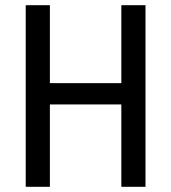

<svg xmlns="http://www.w3.org/2000/svg" viewBox="-20 -719 658 739"><path d="M447 0V-317H172V0H79V-699H172V-399H447V-699H540V0Z"/></svg>

Font: Fragment Mono
Style: Regular
Weight: 400
Monospace: yes
Designer: Wei Huang based on Nimbus Sans by URW Studio, based on Helvetica by Max Miedinger.
Foundry: Wei Huang
Version: Version 1.021; ttfautohint (v1.8.4.7-5d5b)